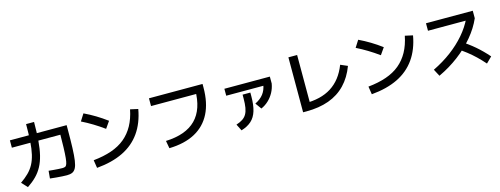

<svg xmlns="http://www.w3.org/2000/svg" viewBox="-18 -1734 7035 2700"><g transform="rotate(-15 3500.0 -383.5)"><path d="M724 26Q695 26 654 23.5Q613 21 567.5 17Q522 13 480 8L490 -102Q519 -99 557 -95.5Q595 -92 631.5 -90Q668 -88 689 -88Q714 -88 729.5 -95.5Q745 -103 754.5 -130.5Q764 -158 769.5 -214Q775 -270 778 -366.5Q781 -463 782 -611L843 -549H75V-656H901V-599Q901 -436 897 -325Q893 -214 883 -144.5Q873 -75 853 -38Q833 -1 802 12.5Q771 26 724 26ZM72 -39Q140 -86 189.5 -135Q239 -184 271 -243.5Q303 -303 321.5 -382Q340 -461 347 -568Q354 -675 354 -818H470Q470 -666 460.5 -548.5Q451 -431 429.5 -342Q408 -253 371 -184Q334 -115 279.5 -60Q225 -5 150 45Z M1141 -81Q1290 -96 1405.5 -136Q1521 -176 1603.5 -244.5Q1686 -313 1740 -411Q1794 -509 1820 -640L1933 -615Q1898 -417 1800.5 -279Q1703 -141 1543.5 -63Q1384 15 1159 35ZM1424 -462Q1347 -518 1268 -566Q1189 -614 1108 -654L1172 -755Q1256 -715 1335.5 -667Q1415 -619 1493 -561Z M2193 -80Q2485 -91 2630.5 -238Q2776 -385 2776 -670L2835 -608H2117V-721H2897V-670Q2897 -447 2819 -293Q2741 -139 2589 -57Q2437 25 2213 31Z M3210 -45Q3266 -63 3303 -87.5Q3340 -112 3361.5 -149Q3383 -186 3392.5 -241Q3402 -296 3402 -376V-430H3515V-376Q3515 -250 3489 -164.5Q3463 -79 3406 -27.5Q3349 24 3258 51ZM3543 -262Q3621 -300 3664.5 -356.5Q3708 -413 3720 -492L3838 -475Q3826 -406 3794.5 -348Q3763 -290 3715.5 -245Q3668 -200 3607 -173ZM3176 -475V-576H3838V-475Z M4160 30V-770H4287V3L4210 -84Q4331 -84 4428.5 -107.5Q4526 -131 4603 -180Q4680 -229 4738 -303.5Q4796 -378 4836 -481L4938 -437Q4880 -282 4779.5 -177.5Q4679 -73 4536.5 -21.5Q4394 30 4210 30Z M5141 -81Q5290 -96 5405.5 -136Q5521 -176 5603.5 -244.5Q5686 -313 5740 -411Q5794 -509 5820 -640L5933 -615Q5898 -417 5800.5 -279Q5703 -141 5543.5 -63Q5384 15 5159 35ZM5424 -462Q5347 -518 5268 -566Q5189 -614 5108 -654L5172 -755Q5256 -715 5335.5 -667Q5415 -619 5493 -561Z M6091 -72Q6239 -144 6359.5 -234.5Q6480 -325 6570.5 -430Q6661 -535 6716 -651L6752 -623H6153V-732H6834V-623Q6777 -492 6675.5 -370.5Q6574 -249 6439.5 -147Q6305 -45 6145 30ZM6835 37Q6778 -28 6722.5 -81Q6667 -134 6608 -180Q6549 -226 6481 -269L6559 -354Q6659 -291 6747 -215.5Q6835 -140 6918 -45Z"/></g></svg>

Font: M PLUS 2 SemiBold
Style: Regular
Weight: 600
Designer: Coji Morishita
Foundry: UNDERFOREST DESIGN
Version: Version 1.001